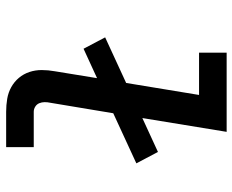

<svg xmlns="http://www.w3.org/2000/svg" viewBox="-88 -688 775 640"><g transform="rotate(90 300.0 -367.5)"><path d="M352 0Q330 0 309 -3.5Q288 -7 270 -17Q252 -27 239 -42.5Q226 -58 219.5 -77.5Q213 -97 213 -118.5Q213 -140 217 -162L240 -303L142 -258L104 -330L256 -400L296 -643H155V-735H419L373 -454L486 -506L524 -434L357 -357L322 -147Q320 -138 320 -128.5Q320 -119 323.5 -110.5Q327 -102 335 -97Q343 -92 352 -92H470V0Z"/></g></svg>

Font: Iosevka SS04 SmBd Ex Obl
Style: Regular
Weight: 600
Width: 7
Italic angle: -9°
Monospace: yes
Designer: Belleve Invis
Foundry: Belleve Invis
Version: Version 19.0.0; ttfautohint (v1.8.4)